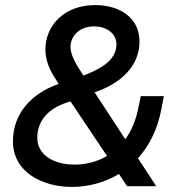

<svg xmlns="http://www.w3.org/2000/svg" viewBox="-20 -734 715 757"><path d="M209 -407 211 -403C104 -366 31 -286 31 -177C31 -54 149 3 263 3C325 3 391 -13 449 -48L481 0H596L524 -110C568 -159 602 -224 617 -308L626 -355H535L527 -316C517 -261 498 -218 474 -185L353 -370C457 -405 530 -474 530 -570C530 -665 451 -714 355 -714C234 -714 159 -634 159 -539C159 -482 187 -441 209 -407ZM127 -191C127 -264 179 -313 258 -334L402 -119C359 -94 313 -85 275 -85C190 -85 127 -124 127 -191ZM258 -550C258 -585 286 -630 352 -630C393 -630 439 -607 439 -559C439 -493 370 -460 309 -436L307 -439C279 -482 258 -516 258 -550Z"/></svg>

Font: Fixel Display 20240404 Medium
Style: Italic
Weight: 500
Italic angle: -10°
Designer: AlfaBravo + MacPaw
Foundry: Kyrylo Tkachov, Marchela Mozhyna, Serhii Makarenko, Maria Weinstein, Zakhar Kryvoshyya
Version: Version 1.211;Glyphs 3.2 (3225)